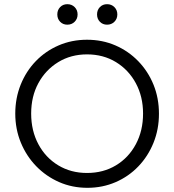

<svg xmlns="http://www.w3.org/2000/svg" viewBox="-20 -888 834 918"><path d="M398 10Q325 10 262.5 -17.5Q200 -45 153 -93.5Q106 -142 79.5 -206.5Q53 -271 53 -345Q53 -419 79 -483.5Q105 -548 151.5 -596Q198 -644 260.5 -671Q323 -698 396 -698Q469 -698 531.5 -671Q594 -644 641 -595.5Q688 -547 714 -483Q740 -419 740 -344Q740 -270 714 -205.5Q688 -141 641.5 -92.5Q595 -44 532.5 -17Q470 10 398 10ZM396 -61Q474 -61 534.5 -97.5Q595 -134 629.5 -198.5Q664 -263 664 -345Q664 -426 629.5 -490Q595 -554 534.5 -591Q474 -628 396 -628Q319 -628 258.5 -591Q198 -554 163.5 -490.5Q129 -427 129 -345Q129 -263 163.5 -198.5Q198 -134 258.5 -97.5Q319 -61 396 -61ZM302 -770Q281 -770 267.5 -784Q254 -798 254 -819Q254 -840 267.5 -854Q281 -868 302 -868Q323 -868 337 -854Q351 -840 351 -819Q351 -798 337 -784Q323 -770 302 -770ZM492 -770Q471 -770 457.5 -784Q444 -798 444 -819Q444 -840 457.5 -854Q471 -868 492 -868Q513 -868 527 -854Q541 -840 541 -819Q541 -798 527 -784Q513 -770 492 -770Z"/></svg>

Font: Outfit Light
Style: Regular
Weight: 300
Designer: Rodrigo Fuenzalida
Foundry: fragTYPE
Version: Version 1.100; ttfautohint (v1.8.4.7-5d5b)